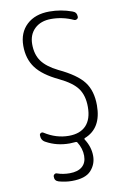

<svg xmlns="http://www.w3.org/2000/svg" viewBox="-103 -799 705 1079"><g transform="rotate(-10 250.0 -260.0)"><path d="M245.1 -356.4Q156.2 -398.4 118.2 -449.7Q80.1 -501 80.1 -575.2Q80.1 -650.4 127.9 -695.3Q175.8 -740.2 257.8 -740.2Q324.2 -740.2 385.7 -717.8Q410.2 -710 410.2 -683.6Q410.2 -674.8 401.9 -670.4Q393.6 -666 385.7 -669.9Q326.2 -697.3 259.8 -697.3Q201.2 -697.3 166 -664.1Q130.9 -630.9 130.9 -575.2Q130.9 -517.6 158.2 -479Q185.5 -440.4 250 -408.2Q351.6 -360.4 390.6 -309.1Q429.7 -257.8 429.7 -174.8Q429.7 -43 330.1 -4.9Q326.2 -2.9 328.1 2Q359.4 49.8 359.4 101.6Q359.4 149.4 327.1 184.6Q294.9 219.7 217.8 219.7Q181.6 219.7 143.6 209Q120.1 202.1 121.1 177.7Q121.1 169.9 127.9 165Q134.8 160.2 141.6 163.1Q174.8 174.8 212.9 174.8Q259.8 174.8 284.7 153.3Q309.6 131.8 309.6 91.8Q309.6 50.8 285.2 11.7Q282.2 7.8 277.3 7.8Q254.9 9.8 242.2 9.8Q168 9.8 108.4 -23.4Q85 -35.2 85 -64.5Q85 -72.3 92.3 -76.2Q99.6 -80.1 107.4 -75.2Q172.9 -33.2 245.1 -33.2Q309.6 -33.2 343.8 -69.3Q377.9 -105.5 377.9 -174.8Q377.9 -239.3 349.1 -279.8Q320.3 -320.3 245.1 -356.4Z"/></g></svg>

Font: Rounded-L Mgen+ 1mn light
Style: Regular
Weight: 200
Designer: [Source Han Sans]
Ryoko NISHIZUKA  (kana & ideographs); Paul D. Hunt (Latin, Greek & Cyrillic); Wenlong ZHANG  (bopomofo
Version: Version 1.059.20150602